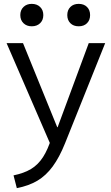

<svg xmlns="http://www.w3.org/2000/svg" viewBox="-20 -743 575 993"><path d="M50 164Q104 153 140.5 131Q177 109 202.5 69.5Q228 30 247 -32L251 27L14 -520H99L276 -85H278L439 -520H524L316 -1Q287 71 252.5 118Q218 165 173.5 191.5Q129 218 67 230ZM144 -607Q118 -607 101.5 -623Q85 -639 85 -665Q85 -691 101.5 -707Q118 -723 144 -723Q171 -723 187.5 -707Q204 -691 204 -665Q204 -639 187.5 -623Q171 -607 144 -607ZM387 -607Q360 -607 344 -623Q328 -639 328 -665Q328 -691 344 -707Q360 -723 387 -723Q414 -723 430 -707Q446 -691 446 -665Q446 -639 430 -623Q414 -607 387 -607Z"/></svg>

Font: M PLUS 2 Thin
Style: Regular
Weight: 400
Version: Version 1.001